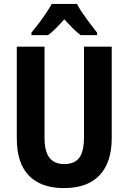

<svg xmlns="http://www.w3.org/2000/svg" viewBox="-20 -953 658 983"><path d="M552 -246Q552 -122 490 -56Q428 10 307 10Q190 10 128 -54Q66 -118 66 -243V-714H208V-249Q208 -177 233.5 -145Q259 -113 309 -113Q362 -113 386 -145.5Q410 -178 410 -250V-714H552ZM374 -933Q392 -899 421 -859.5Q450 -820 477 -786V-773H393Q373 -788 352.5 -808.5Q332 -829 309 -854Q286 -828 265.5 -807.5Q245 -787 226 -773H141V-786Q157 -805 177.5 -832Q198 -859 216 -886Q234 -913 245 -933Z"/></svg>

Font: Noto Sans Khmer UI Condensed
Style: Bold
Weight: 700
Width: 3
Designer: Danh Hong and the Monotype Design Team
Foundry: Monotype Imaging Inc.
Version: Version 2.002; ttfautohint (v1.8.4.7-5d5b)